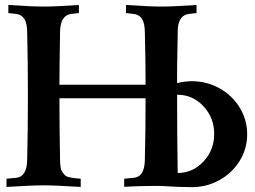

<svg xmlns="http://www.w3.org/2000/svg" viewBox="-20 -754 1029 776"><path d="M481.9 1V-31.7L520 -35.2H519.5Q564 -38.6 565.4 -106.9Q568.4 -231 568.4 -356.9H220.2Q220.2 -255.9 222.7 -106.9Q223.1 -89.4 225.1 -77.1Q227.1 -64.9 233.2 -56.9Q239.3 -48.8 244.1 -44.4Q249 -40 261.2 -37.4Q273.4 -34.7 280.8 -33.9Q288.1 -33.2 306.2 -31.7V1.5Q202.6 -4.9 156.2 -4.9Q109.9 -4.9 6.3 1.5V-31.7L44.4 -35.2H43.9Q88.4 -38.6 89.8 -106.9Q92.8 -231 92.8 -366.2Q92.8 -501.5 89.8 -625.5Q89.4 -660.6 78.1 -678Q66.9 -695.3 43.9 -697.8L13.7 -701.2V-733.9Q107.9 -727.5 156.2 -727.5Q204.6 -727.5 298.8 -733.9V-701.2L268.6 -697.8Q224.1 -692.9 222.7 -625.5Q220.2 -470.7 220.2 -411.6H568.4Q568.4 -506.3 565.4 -625.5Q564.9 -660.6 553.7 -678Q542.5 -695.3 519.5 -697.8L489.3 -701.2V-733.9Q583.5 -727.5 631.8 -727.5Q680.2 -727.5 774.4 -733.9V-701.2L744.1 -697.8Q698.2 -692.4 698.2 -625.5V-615.7Q698.2 -597.7 696.8 -537.4Q695.3 -477.1 695.8 -418Q725.6 -425.8 755.4 -425.8Q815.9 -425.8 867.4 -397Q918.9 -368.2 949 -318.8Q979 -269.5 979 -211.4Q979 -153.3 949 -104.2Q918.9 -55.2 867.4 -26.4Q815.9 2.4 755.4 2.4Q702.6 2.4 631.8 -2.4H590.8Q542.5 -2.4 481.9 1ZM697.3 -371.1H695.8V-366.7Q695.8 -197.3 698.2 -54.7Q759.3 -55.2 802.5 -101.3Q845.7 -147.5 845.7 -212.4Q845.7 -278.3 802.2 -324.7Q758.8 -371.1 697.3 -371.1Z"/></svg>

Font: Flanker
Style: Bold
Weight: 700
Designer: Flanker
Foundry: Flanker
Version: Version 2.021